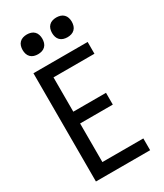

<svg xmlns="http://www.w3.org/2000/svg" viewBox="-232 -1041 964 1129"><g transform="rotate(-30 250.0 -476.0)"><path d="M70 0V-735H438V-655H160V-422H382V-342H160V-80H438V0ZM350 -818Q336 -818 323 -822Q310 -826 300.5 -835.5Q291 -845 287 -858Q283 -871 283 -885Q283 -899 287 -912Q291 -925 300.5 -934.5Q310 -944 323 -948Q336 -952 350 -952Q364 -952 377 -948Q390 -944 399.5 -934.5Q409 -925 413 -912Q417 -899 417 -885Q417 -871 413 -858Q409 -845 399.5 -835.5Q390 -826 377 -822Q364 -818 350 -818ZM150 -818Q136 -818 123 -822Q110 -826 100.5 -835.5Q91 -845 87 -858Q83 -871 83 -885Q83 -899 87 -912Q91 -925 100.5 -934.5Q110 -944 123 -948Q136 -952 150 -952Q164 -952 177 -948Q190 -944 199.5 -934.5Q209 -925 213 -912Q217 -899 217 -885Q217 -871 213 -858Q209 -845 199.5 -835.5Q190 -826 177 -822Q164 -818 150 -818Z"/></g></svg>

Font: Iosevka Bendy Medium
Style: Regular
Weight: 500
Monospace: yes
Designer: Belleve Invis
Foundry: Belleve Invis
Version: Version 30.1.2